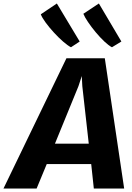

<svg xmlns="http://www.w3.org/2000/svg" viewBox="-80 -1081 757 1101"><path d="M-60 0 301 -747H521L632 0H458L443 -140H188L130 0ZM235 -257H429L392 -587L389 -645L370 -587ZM327 -810Q308.5 -819.5 282 -842.5Q255.5 -865.5 228.8 -894.8Q202 -924 181.5 -952Q161 -980 154 -999L246 -1061L377 -843ZM562 -810Q543.5 -819.5 518.5 -843Q493.5 -866.5 468.8 -896.2Q444 -926 424.8 -954.5Q405.5 -983 398 -1002L487 -1061L616 -843Z"/></svg>

Font: Merriweather Sans ExtraBold
Style: Italic
Weight: 800
Italic angle: -7.5°
Designer: Eben Sorkin
Foundry: Eben Sorkin
Version: Version 2.001; ttfautohint (v1.8.3)